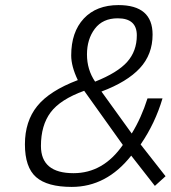

<svg xmlns="http://www.w3.org/2000/svg" viewBox="-20 -725 673 755"><path d="M446 -705Q580 -705 580 -589Q580 -511 530 -457Q480 -403 379 -365L498 -200Q536 -262 560 -338H619Q590 -240 533 -157L631 -32L589 6L496 -113Q399 10 262 10Q166 10 122 -28.5Q78 -67 78 -157.5Q78 -248 126.5 -308Q175 -368 286 -410Q260 -464 260 -507Q260 -599 309.5 -652Q359 -705 446 -705ZM269 -44Q386 -44 463 -155L311 -368Q217 -334 179 -283Q141 -232 141 -151Q141 -44 269 -44ZM354 -404Q442 -439 480 -481.5Q518 -524 518 -586Q518 -653 443 -653Q384 -653 353 -612Q322 -571 322 -511Q322 -451 354 -404Z"/></svg>

Font: Titillium Web Light
Style: Italic
Weight: 300
Italic angle: -13°
Version: Version 1.002;PS 57.000;hotconv 1.0.70;makeotf.lib2.5.55311